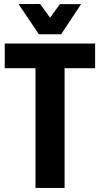

<svg xmlns="http://www.w3.org/2000/svg" viewBox="-20 -925 492 945"><path d="M3.4 -589.4H154.8V0H297.9V-589.4H448.2V-710.9H3.4ZM171.4 -756.3H280.8L379.4 -904.8H274.9L226.6 -837.9L177.7 -905.3L71.3 -904.8Z"/></svg>

Font: Roboto Flex Super Cond Bold
Style: Regular
Weight: 700
Width: 3
Designer: Berlow after Robertson
Foundry: Google
Version: Version 3.000